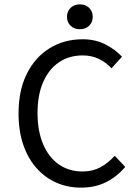

<svg xmlns="http://www.w3.org/2000/svg" viewBox="-20 -848 640 880"><path d="M351 12Q290 12 238 -11Q186 -34 147 -78Q108 -122 86.5 -185Q65 -248 65 -328Q65 -434 103 -510Q141 -586 207.5 -627Q274 -668 359 -668Q418 -668 464 -644Q510 -620 539 -588L491 -535Q466 -562 433 -578Q400 -594 359 -594Q296 -594 249.5 -562Q203 -530 177.5 -471Q152 -412 152 -330Q152 -248 177.5 -187.5Q203 -127 249.5 -94.5Q296 -62 359 -62Q404 -62 439.5 -81Q475 -100 506 -134L554 -83Q516 -38 466 -13Q416 12 351 12ZM346 -714Q320 -714 303.5 -730Q287 -746 287 -771Q287 -796 303.5 -812Q320 -828 346 -828Q372 -828 388.5 -812Q405 -796 405 -771Q405 -746 388.5 -730Q372 -714 346 -714Z"/></svg>

Font: Source Code Variable
Style: Regular
Weight: 400
Monospace: yes
Designer: Paul D. Hunt, Teo Tuominen
Foundry: Adobe Systems Incorporated
Version: Version 1.010;hotconv 1.0.106;makeotfexe 2.5.65593